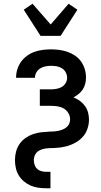

<svg xmlns="http://www.w3.org/2000/svg" viewBox="-20 -792 540 1027"><path d="M227 215Q206 215 184.5 212Q163 209 143.5 200.5Q124 192 107.5 178Q91 164 80 145.5Q69 127 64.5 106Q60 85 60 64Q60 41 66 18.5Q72 -4 85 -22.5Q98 -41 116.5 -54Q135 -67 156.5 -74.5Q178 -82 200.5 -84.5Q223 -87 246 -88Q258 -88 270 -89Q282 -90 293.5 -92.5Q305 -95 316 -99.5Q327 -104 336.5 -112Q346 -120 350.5 -131Q355 -142 355 -154Q355 -172 345 -188Q335 -204 319.5 -212.5Q304 -221 286 -223.5Q268 -226 250 -226H193V-314H250Q265 -314 280.5 -316.5Q296 -319 309.5 -326.5Q323 -334 331 -347.5Q339 -361 339 -376Q339 -391 331.5 -405Q324 -419 311 -427Q298 -435 283 -437.5Q268 -440 253 -440Q238 -440 223 -437Q208 -434 195 -426Q182 -418 174.5 -404.5Q167 -391 167 -376H66V-377Q66 -400 73 -422Q80 -444 93 -462Q106 -480 124.5 -493.5Q143 -507 164 -514.5Q185 -522 207.5 -525Q230 -528 253 -528Q275 -528 297.5 -525Q320 -522 341.5 -514.5Q363 -507 382 -494Q401 -481 414 -462.5Q427 -444 433.5 -422Q440 -400 440 -377Q440 -361 436 -344.5Q432 -328 423 -314Q414 -300 401 -289.5Q388 -279 373 -271Q391 -264 407 -252.5Q423 -241 434.5 -225Q446 -209 451 -190Q456 -171 456 -152Q456 -137 453 -122.5Q450 -108 444.5 -94.5Q439 -81 430 -69Q421 -57 410 -47.5Q399 -38 386 -30.5Q373 -23 359.5 -17.5Q346 -12 331.5 -8.5Q317 -5 302.5 -3Q288 -1 273.5 -0.5Q259 0 244 0.5Q229 1 214.5 4Q200 7 187.5 14.5Q175 22 168 35.5Q161 49 161 64Q161 77 165 89.5Q169 102 178.5 111Q188 120 201 123.5Q214 127 227 127H250V215ZM197 -600 107 -740 154 -772 251 -661 347 -772 394 -740 304 -600Z"/></svg>

Font: Iosevka Custom Semibold
Style: Regular
Weight: 600
Designer: Belleve Invis
Foundry: Belleve Invis
Version: Version 27.0.2; ttfautohint (v1.8.4)